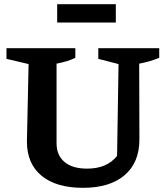

<svg xmlns="http://www.w3.org/2000/svg" viewBox="-20 -889 790 920"><path d="M378 11Q249 11 179 -47Q109 -105 109 -210L117 -582L11 -607V-658H341V-612Q323 -603 302 -596.5Q281 -590 251 -584V-203Q251 -145 289 -113Q327 -81 397 -81Q445 -81 480.5 -96Q516 -111 541 -142L548 -582L451 -607V-658H743V-612Q721 -603 697.5 -596Q674 -589 647 -584L648 -221Q648 -110 577 -49.5Q506 11 378 11ZM254 -781V-869H535V-781Z"/></svg>

Font: Piazzolla 24pt
Style: Bold
Weight: 700
Designer: Juan Pablo del Peral
Foundry: Huerta Tipografica
Version: Version 2.005